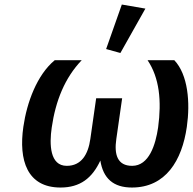

<svg xmlns="http://www.w3.org/2000/svg" viewBox="-20 -820 859 855"><path d="M249.5 15.1C336.9 15.1 390.6 -26.9 426.8 -105C439.5 -25.9 484.4 15.1 567.4 15.1C717.3 15.1 790.5 -104.5 812 -255.4C827.6 -363.8 817.4 -487.3 756.3 -551.8H637.2C689.9 -473.6 700.2 -370.6 684.1 -252.4C672.9 -175.8 644 -81.5 568.4 -81.5C502.4 -81.5 487.8 -132.3 498 -201.2L523.9 -382.3H408.2L382.3 -201.2C372.6 -132.3 342.3 -81.5 277.3 -81.5C202.1 -81.5 199.2 -176.3 210.4 -252.4C227.5 -370.6 268.6 -473.6 343.8 -551.8H223.6C144.5 -486.3 99.6 -363.8 84 -255.4C62.5 -106.4 100.6 15.1 249.5 15.1ZM516.1 -584 627.4 -781.7 522.5 -799.8 452.6 -601.6Z"/></svg>

Font: Winston SemiBold
Style: Italic
Weight: 600
Italic angle: -8.13011°
Designer: Vernon Adams, Kim Jin-seong, David Berlow, Cristiano Sobral
Foundry: The Winston Project Authors
Version: Version 3.004